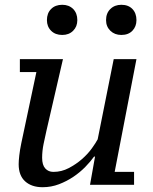

<svg xmlns="http://www.w3.org/2000/svg" viewBox="-20 -772 640 802"><path d="M540 -54H459L550 -525H455L388 -190C382.7 -180 374.5 -167.3 363.5 -152C352.5 -136.7 338.8 -121.8 322.5 -107.5C306.2 -93.2 287.8 -80.7 267.5 -70C247.2 -59.3 225.7 -54 203 -54C189 -54 177.7 -58.8 169 -68.5C160.3 -78.2 156 -93 156 -113C156 -131.7 158 -150.8 162 -170.5C166 -190.2 170 -208.7 174 -226L243 -525H63V-471H132L69 -174C65 -154.7 62.2 -137.5 60.5 -122.5C58.8 -107.5 58 -95.3 58 -86C58 -54.7 67 -30.8 85 -14.5C103 1.8 127.3 10 158 10C182 10 204.8 5.8 226.5 -2.5C248.2 -10.8 268.2 -21.2 286.5 -33.5C304.8 -45.8 321.3 -59.5 336 -74.5C350.7 -89.5 363 -104 373 -118H377L356 0H540ZM176 -688C176 -670 181.8 -655.2 193.5 -643.5C205.2 -631.8 220.7 -626 240 -626C258.7 -626 273.8 -631.8 285.5 -643.5C297.2 -655.2 303 -670 303 -688C303 -707.3 297.2 -722.8 285.5 -734.5C273.8 -746.2 258.7 -752 240 -752C220.7 -752 205.2 -746.2 193.5 -734.5C181.8 -722.8 176 -707.3 176 -688ZM423 -688C423 -670 429 -655.2 441 -643.5C453 -631.8 468.3 -626 487 -626C506.3 -626 521.7 -631.8 533 -643.5C544.3 -655.2 550 -670 550 -688C550 -707.3 544.3 -722.8 533 -734.5C521.7 -746.2 506.3 -752 487 -752C468.3 -752 453 -746.2 441 -734.5C429 -722.8 423 -707.3 423 -688Z"/></svg>

Font: PT Serif Caption
Style: Italic
Weight: 400
Italic angle: -12°
Designer: A.Korolkova, O.Umpeleva, V.Yefimov
Foundry: ParaType Ltd
Version: Version 1.000W OFL